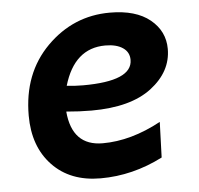

<svg xmlns="http://www.w3.org/2000/svg" viewBox="-44 -568 650 626"><g transform="rotate(-5 281.0 -255.0)"><path d="M230 -294.4Q391.6 -294.4 391.6 -363.8Q391.6 -389.2 370.6 -403.3Q349.6 -417.5 313.5 -417.5Q211.9 -417.5 176.8 -297.4Q205.1 -294.4 230 -294.4ZM261.2 12.7Q161.6 12.7 103.3 -48.6Q44.9 -109.9 44.9 -211.4Q44.9 -349.6 131.3 -436.3Q217.8 -522.9 337.4 -522.9Q422.4 -522.9 469 -484.9Q515.6 -446.8 515.6 -388.7Q515.6 -314.5 447.3 -262.2Q378.9 -210 250.5 -210Q210.9 -210 168 -213.9Q177.7 -100.6 277.8 -100.6Q370.6 -100.6 468.8 -153.8L464.8 -37.6Q366.2 12.7 261.2 12.7Z"/></g></svg>

Font: Cadman
Style: Bold Italic
Weight: 700
Italic angle: -12°
Designer: Paul James MIller
Foundry: High-Logic / Made with FontCreator
Version: Version 2.114;March 28, 2021;FontCreator 13.0.0.2683 64-bit